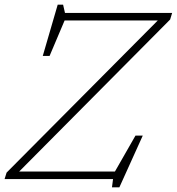

<svg xmlns="http://www.w3.org/2000/svg" viewBox="-32 -762 753 817"><path d="M700.5 -707 692 -679 49.5 -32H457L544.5 -185H575.5L476 35H444.5L449 0H-12.5L-4 -27.5L639.5 -675H243L179 -524H150L213.5 -742H236.5L244.5 -707Z"/></svg>

Font: Newsreader 6pt ExtraLight
Style: Italic
Weight: 275
Italic angle: -17°
Designer: Hugues Gentile
Foundry: Production Type
Version: Version 1.003; ttfautohint (v1.8.3)